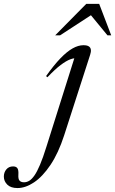

<svg xmlns="http://www.w3.org/2000/svg" viewBox="-215 -738 598 998"><path d="M118.5 -34.5Q88.5 58 47.5 119Q6.5 180 -38 209.8Q-82.5 239.5 -124 239.5Q-159 239.5 -177 221.8Q-195 204 -195 180Q-195 158 -182 142.5Q-169 127 -147 127Q-130.5 127 -124.2 137Q-118 147 -119.5 170Q-121 193 -113.2 201.2Q-105.5 209.5 -90 209.5Q-76.5 209.5 -63.5 202Q-50.5 194.5 -36.5 174.8Q-22.5 155 -7 118.5Q8.5 82 26.5 24L175.5 -448.5L186 -434.5Q172 -437.5 150.8 -429.8Q129.5 -422 100.2 -400Q71 -378 31.5 -336.5L24.5 -342.5Q65 -399.5 99 -434.8Q133 -470 162.5 -486.5Q192 -503 218.5 -503Q237 -503 246.2 -497.2Q255.5 -491.5 257.2 -480.2Q259 -469 253.5 -453ZM72 -554.5 233.5 -718H300.5L363 -554.5H343.5L246 -673H279.5L97.5 -554.5Z"/></svg>

Font: Newsreader 60pt
Style: Italic
Weight: 400
Italic angle: -17°
Designer: Hugues Gentile
Foundry: Production Type
Version: Version 1.003